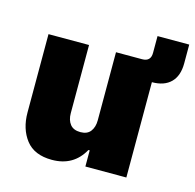

<svg xmlns="http://www.w3.org/2000/svg" viewBox="-98 -749 872 860"><g transform="rotate(15 338.0 -319.0)"><path d="M529 -648H676V-561Q676 -503 645.5 -472.5Q615 -442 558 -442V0H368V-75H362Q315 10 215 10Q133 10 94 -40.5Q55 -91 55 -167V-530H243V-214Q243 -182 258.5 -162.5Q274 -143 306 -143Q338 -143 353 -163Q368 -183 368 -214V-530H489Q529 -530 529 -570Z"/></g></svg>

Font: Be Vietnam Black
Style: Regular
Weight: 900
Designer: Lam Bao; Tony Le; Vietanh Nguyen
Foundry: Yellow Type Foundry
Version: Version 5.000